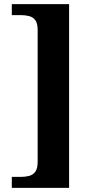

<svg xmlns="http://www.w3.org/2000/svg" viewBox="-20 -780 454 928"><path d="M37 128V75H80Q103 75 121.5 70Q140 65 151 49.5Q162 34 162 3V-635Q162 -667 151 -682Q140 -697 121.5 -702Q103 -707 80 -707H37V-760H314V128Z"/></svg>

Font: Noto Serif Thai
Style: Regular
Weight: 400
Designer: Monotype Design Team
Foundry: Monotype Imaging Inc.
Version: Version 2.001